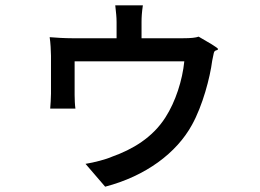

<svg xmlns="http://www.w3.org/2000/svg" viewBox="-20 -638 980 723"><path d="M570 -407H674C667 -336 641 -255 603 -196C554 -119 478 -75 402 -48C380 -38 334 -26 302 -21L376 65C529 25 645 -62 703 -168C743 -240 771 -346 779 -409C781 -417 783 -427 785 -438C788 -452 799 -446 801 -453C802 -458 759 -482 728 -500C717 -496 699 -494 669 -494H513V-555C513 -573 514 -591 518 -618H414C417 -591 419 -573 419 -555V-494H252C225 -494 191 -496 167 -498C170 -480 172 -445 172 -428C172 -400 172 -309 172 -285C172 -267 170 -244 169 -229H264C262 -242 261 -265 261 -280C261 -303 261 -377 261 -407H467Z"/></svg>

Font: GenSekiGothic2 TW M
Style: Regular
Weight: 500
Version: Version 2.100;PS 2.1;hotconv 16.6.51;makeotf.lib2.5.65220 DE